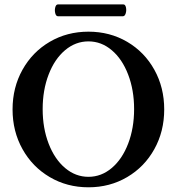

<svg xmlns="http://www.w3.org/2000/svg" viewBox="-20 -816 777 850"><path d="M35.6 -331.5Q35.6 -428.7 79.6 -507.3Q123.5 -585.9 200.2 -630.9Q276.9 -675.8 371.6 -675.8Q466.3 -675.8 543 -630.9Q619.6 -585.9 663.3 -507.3Q707 -428.7 707 -331.5Q707 -234.4 663.3 -155.8Q619.6 -77.1 543 -32Q466.3 13.2 371.6 13.2Q276.9 13.2 200.2 -32Q123.5 -77.1 79.6 -155.8Q35.6 -234.4 35.6 -331.5ZM573.7 -333Q573.7 -417.3 547.3 -486Q521 -554.7 474.8 -593.7Q428.7 -632.8 371.6 -632.8Q314.5 -632.8 268.1 -593.8Q221.7 -554.7 195.3 -486Q168.9 -417.3 168.9 -332.9Q168.9 -248.5 195.4 -179.9Q221.9 -111.3 268.2 -72.2Q314.5 -33.2 371.6 -33.2Q428.7 -33.2 474.8 -72.3Q521 -111.4 547.3 -180Q573.7 -248.7 573.7 -333ZM236.3 -796.4H526.4Q534.7 -796.4 537.6 -783.2Q540.5 -770 536.6 -757.1Q532.7 -744.1 524.4 -744.1H236.3Q228 -744.1 224.6 -757.3Q221.2 -770.5 224.6 -783.4Q228 -796.4 236.3 -796.4Z"/></svg>

Font: Junicode Two Beta VF
Style: Regular
Weight: 400
Designer: Peter S. Baker
Foundry: Briery Creek Software
Version: Version 1.031 beta; ttfautohint (v1.8.1.43-b0c9)